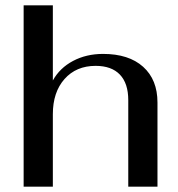

<svg xmlns="http://www.w3.org/2000/svg" viewBox="-20 -703 672 723"><path d="M69 -683H179V-400Q205 -447 255 -473.5Q305 -500 368 -500Q465 -500 519 -451.5Q573 -403 573 -317V0H463V-326Q463 -389 431.5 -422Q400 -455 340 -455Q267 -455 223 -405.5Q179 -356 179 -273V0H69Z"/></svg>

Font: Fahkwang Medium
Style: Regular
Weight: 500
Version: Version 1.000; ttfautohint (v1.6)